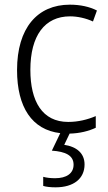

<svg xmlns="http://www.w3.org/2000/svg" viewBox="-20 -562 462 822"><path d="M342 142C342 94 308 66 255 58L278 10C322 9 360 -1 390 -15V-65C355 -50 315 -40 272 -40C161 -40 110 -128 110 -263C110 -409 171 -492 280 -492C312 -492 348 -484 378 -470L395 -517C364 -533 324 -542 279 -542C140 -542 53 -442 53 -262C53 -103 117 -6 238 8L202 83C260 87 295 103 295 143C295 181 264 201 216 201C197 201 179 199 165 195V234C178 238 197 240 218 240C295 240 342 203 342 142Z"/></svg>

Font: Noto Sans Khmer SemiCondensed Light
Style: Regular
Weight: 300
Width: 4
Designer: Danh Hong and the Monotype Design Team
Foundry: Monotype Imaging Inc.
Version: Version 2.004